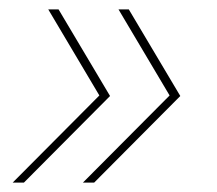

<svg xmlns="http://www.w3.org/2000/svg" viewBox="-20 -464 463 410"><path d="M105 -444 215 -259 31 -74H7L196 -264L197 -252L83 -444ZM255 -444 365 -259 181 -74H157L346 -264L347 -252L233 -444Z"/></svg>

Font: Montserrat Thin Thin
Style: Italic
Weight: 250
Italic angle: -11.3°
Version: Version 9.000